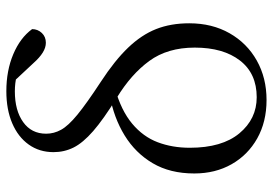

<svg xmlns="http://www.w3.org/2000/svg" viewBox="-148 -698 860 605"><g transform="rotate(-90 282.5 -395.0)"><path d="M270.4 14.4Q201.8 14.4 149.5 -14.9Q97.2 -44.3 68.1 -95.6Q38.9 -146.9 38.9 -213.3Q38.9 -289.5 71.1 -344.1Q103.2 -398.7 158.8 -432.8Q214.4 -467 285.5 -479.7V-487.2L306.2 -463.1Q236.9 -443.5 195.8 -409Q154.7 -374.6 137.3 -328.6Q119.9 -282.6 119.9 -227.5Q119.9 -125.9 165.3 -71.3Q210.7 -16.6 279.1 -16.6Q354 -16.6 394.8 -69.4Q435.5 -122.1 435.5 -211.8Q435.5 -297.6 393.4 -355.1Q351.3 -412.6 277.4 -457.5Q209.4 -499.6 172.3 -532Q135.3 -564.3 120.7 -593.6Q106.1 -622.9 106.1 -656.9Q106.1 -701.6 130.1 -735.1Q154 -768.6 197.1 -787Q240.2 -805.5 298.3 -805.5Q362.9 -805.5 414.6 -783.7Q466.3 -761.9 493.8 -724.3Q493.6 -706.4 481.6 -693.7Q469.6 -681 450.8 -681Q435.5 -681 419.8 -690.8Q404.1 -700.5 386.3 -720.5L325.2 -785.9L383.8 -777.9L388.2 -755.9Q369.6 -767.3 346.6 -773Q323.5 -778.7 297.7 -778.7Q237.5 -778.7 200.9 -752.6Q164.2 -726.5 164.2 -680.2Q164.2 -655.4 176.6 -633Q188.9 -610.5 224.1 -581.6Q259.3 -552.7 327.8 -507.8Q395 -463.9 435.3 -421.8Q475.7 -379.6 493.9 -333.6Q512.1 -287.5 512.1 -229.1Q512.1 -157.2 480.8 -102.2Q449.5 -47.2 394.8 -16.4Q340.1 14.4 270.4 14.4Z"/></g></svg>

Font: Noto Serif HK
Style: Regular
Weight: 200
Designer: Ryoko NISHIZUKA 西塚涼子 (kana & ideographs); Frank Grießhammer (Latin, Greek & Cyrillic); Wenlong ZHANG 张文龙 (bopomofo); San
Foundry: Adobe
Version: Version 2.001;hotconv 1.1.0;makeotfexe 2.6.0